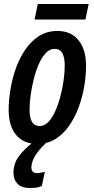

<svg xmlns="http://www.w3.org/2000/svg" viewBox="-20 -706 470 955"><path d="M165 10Q98 10 60.5 -34.5Q23 -79 23 -161Q23 -203 31 -255Q39 -307 56.5 -359Q74 -411 102.5 -454.5Q131 -498 171.5 -525Q212 -552 266 -552Q333 -552 370.5 -506Q408 -460 408 -379Q408 -330 399 -276.5Q390 -223 371 -172Q352 -121 323.5 -80Q295 -39 255.5 -14.5Q216 10 165 10ZM177 -79Q201 -79 220.5 -99.5Q240 -120 255 -153.5Q270 -187 280.5 -227Q291 -267 296.5 -307Q302 -347 302 -380Q302 -420 290 -441.5Q278 -463 252 -463Q227 -463 207 -441.5Q187 -420 172 -385Q157 -350 147 -309Q137 -268 132 -229Q127 -190 127 -160Q127 -79 177 -79ZM152 -609 168 -686H421L405 -609ZM128 229Q87 229 67 208Q47 187 47 153Q47 109 73 72.5Q99 36 147 0H214Q173 39 155 68.5Q137 98 136 126Q136 155 164 155Q172 155 182 153Q192 151 203 149L188 219Q174 226 159 227.5Q144 229 128 229Z"/></svg>

Font: Noto Sans ExtraCondensed SemiBold
Style: Italic
Weight: 600
Width: 2
Italic angle: -12°
Designer: Monotype Design Team
Foundry: Monotype Imaging Inc.
Version: Version 2.013; ttfautohint (v1.8.4.7-5d5b)